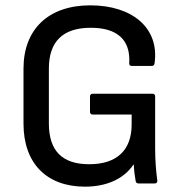

<svg xmlns="http://www.w3.org/2000/svg" viewBox="-20 -687 681 719"><path d="M298 12C378 12 443 -16 480 -71H481C482 -48 485 -25 488 -9C489 -3 493 0 499 0H559C566 0 570 -4 569 -11C564 -49 561 -88 561 -132V-326C561 -332 557 -336 551 -336H327C321 -336 317 -332 317 -326V-268C317 -262 321 -258 327 -258H473V-221C473 -124 417 -72 314 -72C213 -72 163 -122 163 -225V-430C163 -532 216 -583 320 -583C420 -583 469 -537 464 -451C463 -444 467 -440 474 -440H548C554 -440 558 -443 559 -451C577 -582 476 -667 318 -667C162 -667 68 -578 68 -430V-224C68 -75 155 12 298 12Z"/></svg>

Font: Sofia Sans Cond SemiBold
Style: Regular
Weight: 600
Width: 3
Designer: Botio Nikoltchev, Ani Petrova
Foundry: lettersoup
Version: Version 4.100